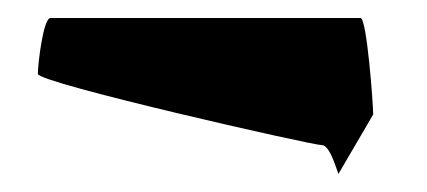

<svg xmlns="http://www.w3.org/2000/svg" viewBox="-20 -380 474 213"><path d="M22 -298C22 -288 326 -219 337 -219C348 -219 356 -180 356 -188L394 -253C394 -264 387 -360 380 -360H36C28 -360 22 -309 22 -298Z"/></svg>

Font: Ampere
Style: SCUltCnd
Weight: 400
Version: Version 1